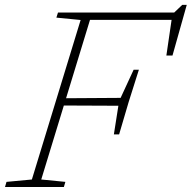

<svg xmlns="http://www.w3.org/2000/svg" viewBox="-47 -748 767 768"><path d="M508.5 -469 467.5 -339.5 429.5 -210.5H408.5L426.5 -325L199.5 -326L209 -355L435.5 -356.5L487.5 -469ZM643 -526H618.5L642.5 -690L658 -668.5H279L288.5 -698H650L682 -728.5H700ZM118 -30 214.5 -20.5 208.5 0H-27L-21 -20.5L80.5 -30L275.5 -668L178.5 -677.5L185 -698H322Z"/></svg>

Font: Newsreader 9pt ExtraLight
Style: Italic
Weight: 250
Italic angle: -17°
Designer: Hugues Gentile
Foundry: Production Type
Version: Version 1.003